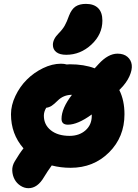

<svg xmlns="http://www.w3.org/2000/svg" viewBox="-20 -860 718 998"><path d="M324.2 -575.2Q290.5 -575.2 272.7 -589.1Q254.9 -603 254.9 -627Q254.9 -656.7 285.2 -687Q305.2 -707 316.4 -726.8Q327.6 -746.6 338.9 -778.8Q352.1 -812.5 372.8 -826.2Q393.6 -839.8 426.8 -839.8Q467.8 -839.8 490 -817.9Q512.2 -795.9 512.2 -752.9Q512.2 -681.2 455.1 -628.2Q397.9 -575.2 324.2 -575.2ZM127.9 118.2Q106 118.2 86.2 105.2Q66.4 92.3 55.7 72Q44.9 51.8 43.7 26.9Q42.5 2 57.1 -22Q82 -64 102.1 -88.9Q37.1 -163.1 37.1 -266.1Q37.1 -313 60.1 -361.3Q83 -409.7 119.4 -446Q155.8 -482.4 203.4 -505.6Q251 -528.8 296.9 -528.8Q314 -528.8 327.1 -524.9Q332 -525.9 342.8 -525.9Q417 -525.9 472.2 -504.9Q479.5 -512.2 493.2 -527.8Q542.5 -581.1 590.8 -581.1Q623 -581.1 642.3 -564.7Q661.6 -548.3 664.8 -522.9Q668 -497.6 652.8 -463.6Q637.7 -429.7 605 -397L600.1 -392.1Q627 -338.4 627 -266.1Q627 -147.5 546.6 -67.6Q466.3 12.2 347.2 12.2Q295.4 12.2 249 0Q226.6 30.8 209 60.1Q175.3 118.2 127.9 118.2ZM333 -211.9Q299.8 -211.9 299.8 -242.2Q299.8 -296.9 354 -367.2Q310.1 -367.2 279.8 -336.9Q261.2 -318.4 248.5 -310.1Q235.8 -301.8 220.2 -299.8Q208 -279.3 208 -258.8Q208 -211.4 244.4 -182.6Q280.8 -153.8 341.8 -153.8Q392.1 -153.8 424.6 -182.6Q457 -211.4 457 -257.8V-265.1Q383.8 -211.9 333 -211.9Z"/></svg>

Font: Shantell Sans Normal
Style: Regular
Weight: 800
Designer: Stephen Nixon, Anya Danilova, Shantell Martin
Foundry: Arrow Type
Version: Version 1.006;[559af2be0]